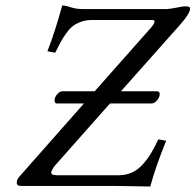

<svg xmlns="http://www.w3.org/2000/svg" viewBox="-20 -678 713 700"><path d="M527.8 2Q432.1 0 407.2 0H57.1Q41 0 41 -12.2Q41 -24.9 54.2 -38.1L286.1 -300.8H188Q177.2 -300.8 179.2 -315.9Q180.7 -325.7 189.5 -335.4Q198.2 -345.2 207 -345.2H325.2L532.2 -579.1Q541.5 -589.8 543 -597.2Q545.4 -605 535.2 -605H314Q293 -605 275.6 -598.6Q258.3 -592.3 246.3 -583.5Q234.4 -574.7 221.7 -556.9Q209 -539.1 201.4 -525.1Q193.8 -511.2 181.2 -485.8L152.8 -491.2Q179.2 -557.6 207 -658.2Q221.7 -657.2 239.5 -651.1Q257.3 -645 282.2 -645H589.8Q605.5 -646.5 626.2 -650.6Q647 -654.8 652.8 -654.8Q664.6 -654.8 668.7 -653.1Q672.9 -651.4 672.9 -647Q672.9 -629.4 639.2 -590.8L420.9 -345.2H551.8Q564 -345.2 562 -331.1Q560.5 -321.3 551.5 -311Q542.5 -300.8 533.2 -300.8H380.9L178.2 -71.8Q168 -56.2 167 -51.8Q165.5 -45.4 170.7 -42.2Q175.8 -39.1 188 -39.1H412.1Q438.5 -39.1 460.4 -48.8Q482.4 -58.6 500 -78.1Q517.6 -97.7 530.3 -118.7Q543 -139.6 557.1 -169.9L585.9 -165Q546.9 -68.8 527.8 2Z"/></svg>

Font: Common Serif News
Style: Italic
Weight: 450
Italic angle: -12°
Designer: Philipp H. Poll, Khaled Hosny
Foundry: Stefan Peev, Context Ltd.
Version: Version 1.026